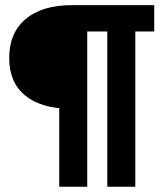

<svg xmlns="http://www.w3.org/2000/svg" viewBox="-20 -713 626 733"><path d="M250 -297.9Q138.2 -297.9 76.7 -347.9Q15.1 -397.9 15.1 -491.7Q15.1 -586.9 77.6 -640.1Q140.1 -693.4 255.9 -693.4ZM206.1 0V-627.9H313V0ZM389.6 0V-693.4H496.6V0ZM246.1 -592.8 253.4 -693.4H568.8V-592.8Z"/></svg>

Font: Cascadia Code Medium
Style: Regular
Weight: 500
Monospace: yes
Designer: Aaron Bell
Foundry: Saja Typeworks
Version: Version 2407.024